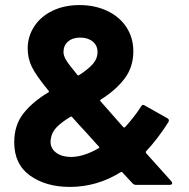

<svg xmlns="http://www.w3.org/2000/svg" viewBox="-20 -728 745 756"><path d="M654 -15Q658 -9 658 -7Q658 0 647 0H516Q507 0 501 -7L462 -49Q461 -51 459 -51Q457 -51 455 -50Q362 8 255 8Q161 8 98.5 -36.5Q36 -81 36 -168Q36 -235 72 -281Q108 -327 170 -364Q173 -366 173 -368Q173 -370 171 -371Q121 -432 105 -465.5Q89 -499 89 -537Q89 -584 114.5 -623.5Q140 -663 186.5 -685.5Q233 -708 293 -708Q354 -708 402.5 -685Q451 -662 478 -620.5Q505 -579 505 -526Q505 -464 470.5 -418.5Q436 -373 377 -336Q374 -334 374 -332Q374 -331 376 -329L465 -228Q467 -226 469 -226Q471 -226 473 -228Q511 -270 535 -308Q539 -315 544 -315Q547 -315 551 -312L638 -263Q645 -259 645 -254Q645 -251 643 -247Q601 -181 555 -132Q554 -131 554 -129Q554 -127 557 -123ZM296 -580Q266 -580 248 -564.5Q230 -549 230 -523Q230 -509 240 -492Q250 -475 284 -434Q285 -431 288 -431Q289 -431 291 -432Q327 -455 345.5 -476Q364 -497 364 -523Q364 -549 345 -564.5Q326 -580 296 -580ZM260 -110Q308 -110 368 -144Q371 -146 371 -148Q371 -150 369 -151L315 -211Q293 -234 264 -267Q263 -269 261 -269Q259 -269 257 -268Q221 -246 202 -226Q183 -206 180 -180Q179 -177 179 -170Q179 -143 201.5 -126.5Q224 -110 260 -110Z"/></svg>

Font: LinhAnh
Style: Bold
Weight: 700
Designer: Jeremy Tribby
Foundry: Tribby Type
Version: Version 1.408